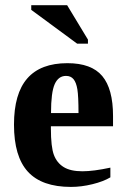

<svg xmlns="http://www.w3.org/2000/svg" viewBox="-20 -715 484 744"><path d="M241.2 -470.2Q334.5 -470.2 376.2 -420.4Q418 -370.6 418 -265.6V-225.6H177.2V-217.8Q177.2 -145 189 -114.3Q200.7 -83.5 227.1 -67.4Q253.4 -51.3 299.3 -51.3Q342.3 -51.3 407.7 -65.4V-27.8Q380.9 -11.7 338.1 -1.2Q295.4 9.3 254.9 9.3Q142.1 9.3 88.1 -49.6Q34.2 -108.4 34.2 -231.9Q34.2 -352.1 85.7 -411.1Q137.2 -470.2 241.2 -470.2ZM235.8 -420.9Q206.5 -420.9 192.1 -389.2Q177.7 -357.4 177.7 -276.9H284.2Q284.2 -342.3 279.8 -368.9Q275.4 -395.5 264.9 -408.2Q254.4 -420.9 235.8 -420.9ZM278.8 -545.9 101.1 -676.8V-694.8H240.2L320.8 -561.5V-545.9Z"/></svg>

Font: Liberation Serif
Style: Bold
Weight: 700
Designer: Steve Matteson
Foundry: Ascender Corporation
Version: Version 2.1.5